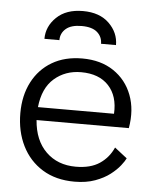

<svg xmlns="http://www.w3.org/2000/svg" viewBox="-50 -716 609 767"><g transform="rotate(5 254.0 -332.0)"><path d="M477 -102Q472 -91 457.5 -72.5Q443 -54 419 -35.5Q395 -17 359.5 -4Q324 9 277 9Q202 9 148.5 -24Q95 -57 66.5 -114.5Q38 -172 38 -245Q38 -316 66 -370Q94 -424 145 -454Q196 -484 266 -484Q340 -484 391.5 -449.5Q443 -415 465.5 -356Q488 -297 475 -223H105Q111 -142 157.5 -96.5Q204 -51 277 -51Q336 -51 372.5 -75.5Q409 -100 427 -141ZM266 -429Q203 -429 158.5 -390.5Q114 -352 106 -275H411Q415 -346 376.5 -387.5Q338 -429 266 -429ZM252 -673Q319 -673 357 -636Q395 -599 395 -549H335Q335 -577 314.5 -595Q294 -613 252 -613Q210 -613 189 -595Q168 -577 168 -549H108Q108 -599 146.5 -636Q185 -673 252 -673Z"/></g></svg>

Font: Lil Grotesk
Style: Regular
Weight: 400
Designer: Bastien Sozeau
Foundry: NBR — Bastien Sozeau
Version: Version 4.002; ttfautohint (v1.8.4.7-5d5b)